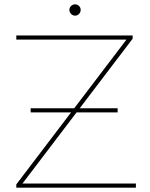

<svg xmlns="http://www.w3.org/2000/svg" viewBox="-20 -863 689 883"><path d="M55 0V-15L567 -688L568 -681H55V-700H590V-685L78 -12L77 -19H605V0ZM323 -346H316H121V-365H330H337H521V-346ZM325 -791Q315 -791 307 -799Q299 -807 299 -817Q299 -828 307 -835.5Q315 -843 325 -843Q336 -843 343.5 -835.5Q351 -828 351 -817Q351 -807 343.5 -799Q336 -791 325 -791Z"/></svg>

Font: Montserrat Alternates Thin
Style: Regular
Weight: 100
Designer: Julieta Ulanovsky
Foundry: Julieta Ulanovsky
Version: Version 9.000